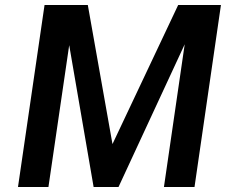

<svg xmlns="http://www.w3.org/2000/svg" viewBox="-20 -743 920 763"><path d="M51.5 0 157 -723H329L427 -170.5L688 -723H858L753 0H631.5L714 -567L451 0H352L255 -563.5L172.5 0Z"/></svg>

Font: Public Sans SemiBold
Style: Italic
Weight: 600
Italic angle: -8°
Designer: The Public Sans project authors (U.S. Web Design System). Libre Franklin designed by Pablo Impallari and Rodrigo Fuenzal
Version: Version 1.007; ttfautohint (v1.8.1) -l 8 -r 50 -G 200 -x 14 